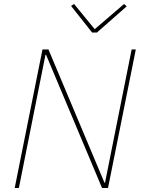

<svg xmlns="http://www.w3.org/2000/svg" viewBox="-20 -947 720 967"><path d="M468 -783H444L338 -917L353 -927L457 -800L605 -927L618 -915ZM494 0 212 -671H209L75 0H54L194 -698H224L506 -27H509L643 -698H664L524 0Z"/></svg>

Font: IBM Plex Sans Thin
Style: Italic
Weight: 100
Italic angle: -11.31°
Designer: Mike Abbink, Paul van der Laan, Pieter van Rosmalen
Foundry: Bold Monday
Version: Version 3.0